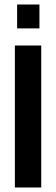

<svg xmlns="http://www.w3.org/2000/svg" viewBox="-20 -832 250 852"><path d="M56 -812H155V-706H56ZM46 -630H163V0H46Z"/></svg>

Font: Pragati Narrow
Style: Bold
Weight: 700
Designer: Hector Gatti, Marcela Romero, Pablo Cosgaya and Nicolas Silva
Foundry: Omnibus-Type
Version: Version 1.010; ttfautohint (v1.3)